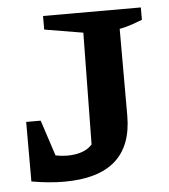

<svg xmlns="http://www.w3.org/2000/svg" viewBox="-44 -571 546 620"><g transform="rotate(-5 228.5 -260.5)"><path d="M34 -1V-194H81L119 -78Q139 -74 156 -74Q212 -74 238 -103L243 -465L118 -486V-530H435V-490Q420 -484 401 -477.5Q382 -471 361 -467V-186Q361 9 140 9Q115 9 88.5 6.5Q62 4 34 -1Z"/></g></svg>

Font: Piazzolla SC SemiBold
Style: Regular
Weight: 600
Designer: Juan Pablo del Peral
Foundry: Huerta Tipografica
Version: Version 1.330